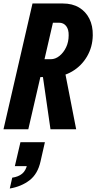

<svg xmlns="http://www.w3.org/2000/svg" viewBox="-29 -740 551 1099"><path d="M-9 0 157 -720H331Q385 -720 423.5 -697Q462 -674 482.5 -633Q503 -592 502 -538Q501 -471 469 -416.5Q437 -362 383 -330.5Q329 -299 262 -299H170L193 -401H261Q288 -401 311.5 -420Q335 -439 349.5 -469.5Q364 -500 364 -537Q365 -571 350 -590.5Q335 -610 309 -610H274L133 0ZM260 0 206 -374H334L407 0ZM27 339 41 277Q76 272 97.5 254.5Q119 237 127 201L174 211H56L88 74H228L203 184Q187 256 140 292Q93 328 27 339Z"/></svg>

Font: Instrument Sans Condensed
Style: Bold Italic
Weight: 700
Width: 3
Italic angle: -13°
Designer: Rodrigo Fuenzalida
Foundry: fragTYPE
Version: Version 1.000;gftools[0.9.28]